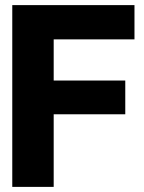

<svg xmlns="http://www.w3.org/2000/svg" viewBox="-20 -731 563 751"><path d="M28 0H190V-284H470V-416H190V-577H506V-711H28Z"/></svg>

Font: Asimov Pro
Style: Blk
Weight: 900
Designer: Google
Version: Version 2.000980; 2014